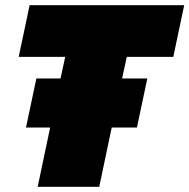

<svg xmlns="http://www.w3.org/2000/svg" viewBox="-20 -719 729 739"><path d="M173 -228H80L120 -417H213L231 -500H52L94 -699H689L647 -500H468L450 -417H547L507 -228H410L362 0H125Z"/></svg>

Font: Prompt Black
Style: Italic
Weight: 900
Italic angle: -12°
Designer: Katatrad Team
Foundry: CadsonDemak
Version: Version 1.001